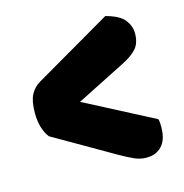

<svg xmlns="http://www.w3.org/2000/svg" viewBox="-82 -591 636 664"><g transform="rotate(-15 235.5 -259.0)"><path d="M437 -122Q439 -116 439.5 -108Q440 -100 440 -93Q440 -75 436 -59Q432 -43 423 -31Q414 -19 399.5 -11.5Q385 -4 363 -4Q342 -4 321.5 -13Q301 -22 271 -39L56 -163Q30 -197 30 -253Q30 -295 42 -318Q54 -341 77 -354L352 -514Q401 -501 418.5 -478.5Q436 -456 436 -430Q436 -395 418.5 -375.5Q401 -356 367 -339L191 -250Z"/></g></svg>

Font: Baloo Tamma
Style: Regular
Weight: 400
Designer: Divya Kowshik and Ek Type
Foundry: Ek Type
Version: Version 1.443;PS 1.000;hotconv 16.6.51;makeotf.lib2.5.65220;